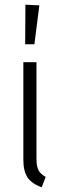

<svg xmlns="http://www.w3.org/2000/svg" viewBox="-20 -787 262 815"><path d="M87.9 -767.1 147 -764.2 126 -599.1H86.9ZM134.8 -522.9V-112.8Q134.8 -80.6 143.6 -64.2Q152.3 -47.9 173.8 -36.1L157.2 7.8Q115.2 -6.8 97.2 -33.4Q79.1 -60.1 79.1 -108.9V-522.9Z"/></svg>

Font: Fira Sans Compressed Light
Style: Regular
Weight: 300
Width: 1
Designer: Carrois Corporate & Edenspiekermann AG
Foundry: Carrois Corporate GbR & Edenspiekermann AG
Version: Version 4.203;PS 004.203;hotconv 1.0.88;makeotf.lib2.5.64775